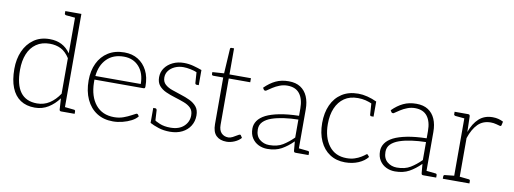

<svg xmlns="http://www.w3.org/2000/svg" viewBox="-59 -1059 3750 1400"><g transform="rotate(10 1815.5 -359.0)"><path d="M233 6Q170 6 126.5 -23Q83 -52 60.5 -108.5Q38 -165 38 -247Q38 -320 63.5 -378Q89 -436 137.5 -470.5Q186 -505 255 -505Q306 -505 344 -485.5Q382 -466 409 -427V-726H450V0H428Q416 0 415 -12L410 -94Q377 -49 332.5 -21.5Q288 6 233 6ZM244 -27Q295 -27 336 -53.5Q377 -80 409 -128V-391Q380 -436 344 -454Q308 -472 262 -472Q203 -472 162 -443.5Q121 -415 100.5 -364.5Q80 -314 80 -247Q80 -137 121 -82Q162 -27 244 -27ZM422 -726 417 -690 341 -697Q337 -698 334 -700.5Q331 -703 331 -708V-726ZM437 0 441 -37 518 -29Q522 -29 525 -26Q528 -23 528 -18V0Z M812 6Q742 6 691.5 -26.5Q641 -59 613.5 -118.5Q586 -178 586 -258Q586 -330 612.5 -385.5Q639 -441 689 -472.5Q739 -504 809 -504Q867 -504 910 -477.5Q953 -451 977.5 -403Q1002 -355 1002 -287Q1002 -278 999.5 -274.5Q997 -271 990 -271H627Q627 -266 627 -261.5Q627 -257 627 -249Q629 -146 678 -86Q727 -26 815 -26Q852 -26 883.5 -37.5Q915 -49 938.5 -62Q962 -75 971 -79Q978 -81 983 -76L992 -63Q977 -43 947.5 -27.5Q918 -12 882 -3Q846 6 812 6ZM629 -298H965Q965 -378 922.5 -425.5Q880 -473 810 -473Q731 -473 684 -425.5Q637 -378 629 -298Z M1234 8Q1187 8 1149 -4.5Q1111 -17 1085 -31V-70L1108 -60Q1121 -49 1153.5 -35.5Q1186 -22 1232 -22Q1296 -22 1331.5 -55Q1367 -88 1367 -136Q1367 -171 1347.5 -190.5Q1328 -210 1296 -222Q1264 -234 1228 -245Q1191 -256 1159 -270.5Q1127 -285 1107.5 -308.5Q1088 -332 1088 -370Q1088 -409 1109.5 -439Q1131 -469 1167.5 -486.5Q1204 -504 1249 -504Q1286 -504 1321 -494.5Q1356 -485 1383 -475V-443L1356 -451Q1334 -461 1304 -467Q1274 -473 1251 -473Q1216 -473 1187.5 -460Q1159 -447 1142.5 -425Q1126 -403 1126 -375Q1126 -343 1147 -324Q1168 -305 1200.5 -294Q1233 -283 1266 -272Q1302 -261 1333.5 -246Q1365 -231 1385 -207Q1405 -183 1405 -142Q1405 -99 1384 -65Q1363 -31 1324.5 -11.5Q1286 8 1234 8ZM1350 -460 1383 -451V-363H1367Q1362 -363 1359 -366.5Q1356 -370 1356 -374ZM1117 -45 1085 -54V-142H1101Q1106 -142 1108.5 -138.5Q1111 -135 1112 -132Z M1653 8Q1604 8 1576.5 -19Q1549 -46 1549 -104V-449H1476Q1470 -449 1467 -452Q1464 -455 1464 -460V-474L1550 -480L1561 -662Q1561 -672 1571 -672H1590V-479H1749V-449H1590V-106Q1590 -65 1610 -45Q1630 -25 1661 -25Q1676 -25 1693 -34Q1710 -43 1723.5 -51.5Q1737 -60 1742 -60Q1746 -60 1749 -56L1760 -39Q1742 -18 1712 -5Q1682 8 1653 8Z M1955 8Q1920 8 1890 -6.5Q1860 -21 1841.5 -49.5Q1823 -78 1823 -119Q1823 -151 1841.5 -178Q1860 -205 1899 -225Q1937 -244 1997.5 -256Q2058 -268 2142 -270V-324Q2142 -394 2112 -433Q2082 -472 2021 -472Q1992 -472 1964.5 -461.5Q1937 -451 1914 -436Q1891 -421 1872 -408Q1867 -407 1863 -408Q1859 -409 1856 -413L1848 -426Q1887 -465 1929 -485Q1971 -505 2025 -505Q2078 -505 2112.5 -482.5Q2147 -460 2164.5 -419.5Q2182 -379 2182 -324V0H2166Q2158 0 2154.5 -2.5Q2151 -5 2150 -13L2144 -81Q2103 -40 2059.5 -16Q2016 8 1955 8ZM1964 -22Q2024 -22 2064 -46.5Q2104 -71 2142 -109V-242Q2087 -241 2036.5 -234Q1986 -227 1947 -213.5Q1908 -200 1885.5 -177.5Q1863 -155 1863 -121Q1863 -72 1893 -47Q1923 -22 1964 -22ZM2169 0 2173 -37 2250 -29Q2254 -29 2257 -26Q2260 -23 2260 -18V0Z M2530 6Q2465 6 2417 -25.5Q2369 -57 2343 -114.5Q2317 -172 2317 -248Q2317 -324 2343 -381.5Q2369 -439 2419 -471.5Q2469 -504 2541 -504Q2573 -504 2608.5 -495Q2644 -486 2678 -470V-446L2653 -447Q2627 -459 2600.5 -465.5Q2574 -472 2543 -472Q2483 -472 2442.5 -444Q2402 -416 2380.5 -366Q2359 -316 2359 -248Q2359 -148 2405.5 -87Q2452 -26 2536 -26Q2569 -26 2595 -34.5Q2621 -43 2641.5 -55.5Q2662 -68 2675 -79Q2678 -81 2681.5 -80Q2685 -79 2686 -76L2697 -63Q2673 -32 2629 -13Q2585 6 2530 6ZM2645 -455 2678 -446V-358H2661Q2656 -358 2653.5 -361.5Q2651 -365 2651 -369Z M2900 8Q2865 8 2835 -6.5Q2805 -21 2786.5 -49.5Q2768 -78 2768 -119Q2768 -151 2786.5 -178Q2805 -205 2844 -225Q2882 -244 2942.5 -256Q3003 -268 3087 -270V-324Q3087 -394 3057 -433Q3027 -472 2966 -472Q2937 -472 2909.5 -461.5Q2882 -451 2859 -436Q2836 -421 2817 -408Q2812 -407 2808 -408Q2804 -409 2801 -413L2793 -426Q2832 -465 2874 -485Q2916 -505 2970 -505Q3023 -505 3057.5 -482.5Q3092 -460 3109.5 -419.5Q3127 -379 3127 -324V0H3111Q3103 0 3099.5 -2.5Q3096 -5 3095 -13L3089 -81Q3048 -40 3004.5 -16Q2961 8 2900 8ZM2909 -22Q2969 -22 3009 -46.5Q3049 -71 3087 -109V-242Q3032 -241 2981.5 -234Q2931 -227 2892 -213.5Q2853 -200 2830.5 -177.5Q2808 -155 2808 -121Q2808 -72 2838 -47Q2868 -22 2909 -22ZM3114 0 3118 -37 3195 -29Q3199 -29 3202 -26Q3205 -23 3205 -18V0Z M3332 0V-496H3353Q3361 -496 3364 -493Q3367 -490 3368 -482L3371 -367Q3394 -432 3434 -468.5Q3474 -505 3535 -505Q3558 -505 3577.5 -500Q3597 -495 3614 -486L3608 -459Q3607 -455 3604 -453Q3601 -451 3597 -452Q3589 -454 3569 -459.5Q3549 -465 3528 -465Q3470 -465 3433 -428Q3396 -391 3373 -322V0ZM3360 0 3364 -37 3441 -29Q3445 -29 3448 -26Q3451 -23 3451 -18V0ZM3254 0V-18Q3254 -23 3257 -26Q3260 -29 3264 -29L3340 -37L3345 0ZM3345 -496 3340 -460 3264 -467Q3260 -468 3257 -470.5Q3254 -473 3254 -478V-496Z"/></g></svg>

Font: Aleo ExtraLight
Style: Regular
Weight: 250
Designer: Alessio Laiso
Foundry: Alessio Laiso
Version: Version 2.001;gftools[0.9.29]